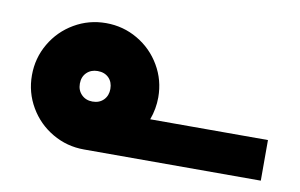

<svg xmlns="http://www.w3.org/2000/svg" viewBox="-44 -366 688 440"><g transform="rotate(10 300.0 -146.0)"><path d="M25 -146Q25 -186 44.8 -219.8Q64.5 -253.5 98.2 -273.2Q132 -293 172 -293Q212 -293 245.8 -273.2Q279.5 -253.5 299.2 -219.8Q319 -186 319 -146Q319 -119.5 309.5 -93.5H583.5V1H174H172Q132 1 98.2 -18.8Q64.5 -38.5 44.8 -72.2Q25 -106 25 -146ZM172 -110.5Q188 -110.5 197.8 -120.5Q207.5 -130.5 207.5 -146Q207.5 -162 197.8 -171.8Q188 -181.5 172 -181.5Q156.5 -181.5 146.5 -171.8Q136.5 -162 136.5 -146Q136.5 -130.5 146.5 -120.5Q156.5 -110.5 172 -110.5Z"/></g></svg>

Font: JuliaMono Black
Style: Regular
Weight: 900
Monospace: yes
Designer: cormullion
Foundry: corm
Version: Version 0.054; ttfautohint (v1.8.4)